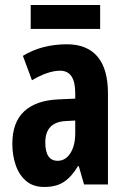

<svg xmlns="http://www.w3.org/2000/svg" viewBox="-20 -733 504 763"><path d="M246 -557Q326 -557 367.5 -508Q409 -459 409 -362V0H314L293 -73H290Q265 -31 234.5 -10.5Q204 10 156 10Q111 10 83 -14.5Q55 -39 42 -78Q29 -117 29 -161Q29 -247 76 -290.5Q123 -334 211 -338L279 -341V-363Q279 -452 219 -452Q171 -452 107 -414L71 -511Q146 -557 246 -557ZM242 -252Q160 -248 160 -167Q160 -94 209 -94Q240 -94 259.5 -124Q279 -154 279 -204V-254ZM378 -713V-618H102V-713Z"/></svg>

Font: Noto Sans ExtraCondensed
Style: Bold
Weight: 700
Width: 2
Designer: Monotype Design Team
Foundry: Monotype Imaging Inc.
Version: Version 2.013; ttfautohint (v1.8.4.7-5d5b)